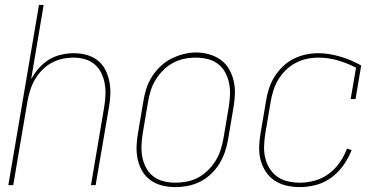

<svg xmlns="http://www.w3.org/2000/svg" viewBox="-20 -755 1540 783"><path d="M14 0 139 -735H158L107 -432Q120 -456 138.5 -477Q157 -498 180 -512Q203 -526 229.5 -532Q256 -538 281 -538Q308 -538 333.5 -531Q359 -524 378.5 -508.5Q398 -493 409.5 -470.5Q421 -448 426 -422.5Q431 -397 430 -370Q429 -343 424 -316L370 0H351L405 -319Q409 -343 410 -367.5Q411 -392 407 -414.5Q403 -437 393 -457.5Q383 -478 366 -492.5Q349 -507 326.5 -513.5Q304 -520 280 -520Q257 -520 234 -515Q211 -510 190 -498.5Q169 -487 151.5 -469Q134 -451 122 -430Q110 -409 103 -386.5Q96 -364 92 -342L34 0Z M694 8Q667 8 641 1.5Q615 -5 594 -20Q573 -35 560 -57.5Q547 -80 541.5 -105.5Q536 -131 537 -158.5Q538 -186 543 -214L565 -344Q569 -369 577 -394Q585 -419 599.5 -442Q614 -465 634.5 -484.5Q655 -504 679 -516Q703 -528 728.5 -534.5Q754 -541 780 -541Q807 -541 833 -533.5Q859 -526 880 -511Q901 -496 914 -473.5Q927 -451 933 -425Q939 -399 938 -371.5Q937 -344 932 -316L910 -186Q906 -161 897.5 -136Q889 -111 875 -88Q861 -65 840.5 -45.5Q820 -26 796 -14Q772 -2 746 3Q720 8 694 8Q694 8 694 8Q694 8 694 8ZM695 -10Q718 -10 742 -14.5Q766 -19 787.5 -30.5Q809 -42 827.5 -60Q846 -78 859 -99Q872 -120 879.5 -143Q887 -166 891 -189L913 -319Q917 -344 918 -369Q919 -394 914 -417Q909 -440 898 -460.5Q887 -481 868 -495Q849 -509 825.5 -514.5Q802 -520 777 -520Q754 -520 730.5 -515Q707 -510 685.5 -498.5Q664 -487 646 -469Q628 -451 615 -430Q602 -409 595 -386.5Q588 -364 584 -341L562 -211Q558 -186 557 -161.5Q556 -137 560.5 -114Q565 -91 576 -70.5Q587 -50 605 -36Q623 -22 646.5 -16Q670 -10 695 -10Z M1203 8Q1175 8 1148.5 2Q1122 -4 1100 -18.5Q1078 -33 1063.5 -55.5Q1049 -78 1042.5 -103.5Q1036 -129 1037 -157.5Q1038 -186 1043 -214L1065 -344Q1069 -369 1077 -394Q1085 -419 1099 -441.5Q1113 -464 1133 -483.5Q1153 -503 1177 -515Q1201 -527 1226.5 -532.5Q1252 -538 1278 -538Q1302 -538 1325 -534Q1348 -530 1370 -523.5Q1392 -517 1412.5 -508Q1433 -499 1453 -488L1430 -351H1410L1432 -479Q1397 -497 1358.5 -508.5Q1320 -520 1278 -520Q1254 -520 1231 -515Q1208 -510 1186 -498.5Q1164 -487 1146 -469.5Q1128 -452 1115 -430.5Q1102 -409 1095 -386.5Q1088 -364 1084 -341L1062 -211Q1058 -186 1057 -160.5Q1056 -135 1061.5 -111.5Q1067 -88 1079.5 -68Q1092 -48 1111 -34.5Q1130 -21 1154 -15.5Q1178 -10 1203 -10Q1233 -10 1264 -18.5Q1295 -27 1321 -46.5Q1347 -66 1365.5 -92.5Q1384 -119 1395 -149L1414 -143Q1401 -110 1380.5 -81Q1360 -52 1331.5 -31Q1303 -10 1269.5 -1Q1236 8 1203 8Z"/></svg>

Font: iosevka_custom_sans_ss08 Thin
Style: Italic
Weight: 100
Italic angle: -10°
Designer: Belleve Invis
Foundry: Belleve Invis
Version: Version 10.3.0; ttfautohint (v1.8.3)